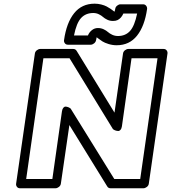

<svg xmlns="http://www.w3.org/2000/svg" viewBox="-20 -990 923 1035"><path d="M66.9 0 168 -701.2Q169.4 -711.9 178.5 -719Q187.5 -726.1 196.8 -726.1H375Q386.7 -726.1 393.1 -715.8L597.2 -382.8L643.1 -701.2Q644.5 -711.9 653.6 -719Q662.6 -726.1 671.9 -726.1H861.8Q872.6 -726.1 878.4 -718.3Q884.3 -710.4 882.8 -701.2L782.2 0Q780.8 10.7 771.5 17.8Q762.2 24.9 752.9 24.9H576.2Q564 24.9 558.1 15.1L354 -315.9L308.1 0Q306.6 10.7 297.4 17.8Q288.1 24.9 278.8 24.9H87.9Q77.1 24.9 71.3 17.1Q65.4 9.3 66.9 0ZM121.1 -24.9H262.2L314 -390.1Q315.9 -402.8 321.5 -409.2Q327.1 -415.5 333.5 -415.3Q339.8 -415 346.2 -412.8Q352.5 -410.6 356.4 -407.7L360.8 -404.8L596.2 -24.9H735.8L829.1 -675.8H689L637.2 -309.1Q635.3 -296.4 629.6 -290Q624 -283.7 617.2 -283.9Q610.4 -284.2 604 -286.1Q597.7 -288.1 593.3 -291L588.9 -293.9L355 -675.8H213.9ZM325.2 -773.9Q338.4 -867.2 379.6 -918.7Q420.9 -970.2 490.2 -970.2Q508.3 -970.2 525.6 -965.8Q543 -961.4 554.9 -955.1Q566.9 -948.7 576.2 -942.4Q585.4 -936 591.1 -931.4Q596.7 -926.8 597.2 -926.8Q600.6 -936.5 601.1 -941.9Q602.5 -952.6 611.6 -959.7Q620.6 -966.8 628.9 -966.8H751Q761.7 -966.8 767.8 -959Q773.9 -951.2 772.9 -941.9Q759.8 -849.6 718.8 -797.9Q677.7 -746.1 608.9 -746.1Q586.4 -746.1 565.2 -752.7Q543.9 -759.3 532.2 -766.8Q520.5 -774.4 511.2 -781.5Q502 -788.6 501 -789.1Q499.5 -785.2 498 -773.9Q496.1 -763.2 487.1 -756.1Q478 -749 469.2 -749H346.2Q335.4 -749 329.6 -756.8Q323.7 -764.6 325.2 -773.9ZM378.9 -798.8H454.1Q460.4 -815.4 474.9 -827.1Q489.3 -838.9 507.8 -838.9Q524.9 -838.9 539.1 -832Q553.2 -825.2 561.8 -817.4Q570.3 -809.6 584.7 -802.7Q599.1 -795.9 616.2 -795.9Q656.2 -795.9 680.9 -823Q705.6 -850.1 719.2 -917H645Q633.8 -891.6 613.8 -881.8Q604 -877 588.9 -877Q572.3 -877 558.1 -883.8Q543.9 -890.6 535.4 -898.4Q526.9 -906.2 512.9 -913.1Q499 -919.9 482.9 -919.9Q441.9 -919.9 417 -892.8Q392.1 -865.7 378.9 -798.8Z"/></svg>

Font: Trueno ExtraBold Outline
Style: Italic
Weight: 800
Width: 6
Designer: Julieta Ulanovsky
Foundry: Julieta Ulanovsky
Version: Version 3.001b | FøM Fix